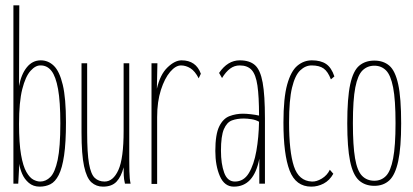

<svg xmlns="http://www.w3.org/2000/svg" viewBox="-20 -685 1540 716"><path d="M128 11Q104 11 87.5 -3Q71 -17 62.5 -37Q54 -57 52 -74L48 0H30V-665H52L51 -364Q59 -408 80 -434Q101 -460 132 -460Q160 -460 181 -439.5Q202 -419 214 -369Q226 -319 226 -229Q226 -153 219 -105.5Q212 -58 199 -32.5Q186 -7 168 2Q150 11 128 11ZM130 -8Q151 -8 168 -25Q185 -42 195 -88.5Q205 -135 205 -225Q205 -306 196.5 -353Q188 -400 172 -420.5Q156 -441 132 -441Q113 -442 94 -421Q75 -400 63 -352.5Q51 -305 51 -223Q51 -151 58.5 -108Q66 -65 78.5 -43.5Q91 -22 104.5 -15Q118 -8 130 -8Z M364 11Q339 11 321 -5Q303 -21 293.5 -65Q284 -109 284 -191V-449H305V-191Q305 -114 312 -74.5Q319 -35 333.5 -21.5Q348 -8 370 -8Q402 -8 421.5 -51Q441 -94 441 -197V-449H462V-92Q462 -74 462.5 -46Q463 -18 467 0H446Q442 -17 441.5 -31Q441 -45 441 -61Q432 -26 414.5 -7.5Q397 11 364 11Z M545 1V-449H567L565 -354Q577 -407 604.5 -433.5Q632 -460 657 -460Q711 -460 729 -410L721 -393Q707 -420 690 -430.5Q673 -441 655 -441Q635 -441 614.5 -417Q594 -393 580 -349.5Q566 -306 566 -248V1Z M852 11Q817 11 800 -28Q783 -67 783 -122Q783 -184 797.5 -213.5Q812 -243 836 -252Q860 -261 886 -261Q898 -261 915.5 -259Q933 -257 946 -254Q946 -325 940 -366Q934 -407 918.5 -424Q903 -441 874 -441Q854 -441 838 -429Q822 -417 808 -394L797 -413Q829 -460 874 -460Q911 -460 931 -442Q951 -424 959.5 -377Q968 -330 968 -243V0H947V-93Q927 11 852 11ZM804 -123Q804 -74 816 -41Q828 -8 856 -8Q889 -8 908 -39.5Q927 -71 936 -122Q945 -173 946 -231Q934 -238 918 -240.5Q902 -243 889 -243Q864 -243 845 -236Q826 -229 815 -203.5Q804 -178 804 -123Z M1141 11Q1083 11 1060 -49Q1037 -109 1037 -228Q1037 -320 1051 -370Q1065 -420 1089 -440Q1113 -460 1143 -460Q1176 -460 1196 -446.5Q1216 -433 1227 -400L1214 -389Q1203 -418 1187 -429.5Q1171 -441 1142 -441Q1119 -441 1099.5 -422.5Q1080 -404 1069 -358Q1058 -312 1058 -228Q1058 -120 1076 -65Q1094 -10 1143 -8Q1160 -7 1180 -19Q1200 -31 1210 -52L1223 -37Q1209 -12 1187 -0.5Q1165 11 1141 11Z M1376 8Q1341 8 1318.5 -12.5Q1296 -33 1285.5 -84Q1275 -135 1275 -225Q1275 -320 1286 -370.5Q1297 -421 1319.5 -440Q1342 -459 1376 -459Q1410 -459 1432 -440Q1454 -421 1465 -370.5Q1476 -320 1476 -225Q1476 -135 1465 -84Q1454 -33 1432 -12.5Q1410 8 1376 8ZM1376 -11Q1402 -11 1419.5 -29Q1437 -47 1446 -94Q1455 -141 1455 -226Q1455 -313 1446 -359Q1437 -405 1419.5 -422.5Q1402 -440 1376 -440Q1350 -440 1332 -422.5Q1314 -405 1305 -359Q1296 -313 1296 -226Q1296 -142 1304 -95Q1312 -48 1330 -29.5Q1348 -11 1376 -11Z"/></svg>

Font: Inconsolata UltraCondensed ExtraLight
Style: Regular
Weight: 200
Width: 1
Monospace: yes
Designer: Raph Levien, Cyreal, Brenton Simpson
Foundry: Raph Levien, Cyreal, Google
Version: Version 3.100; ttfautohint (v1.8.4.7-5d5b)